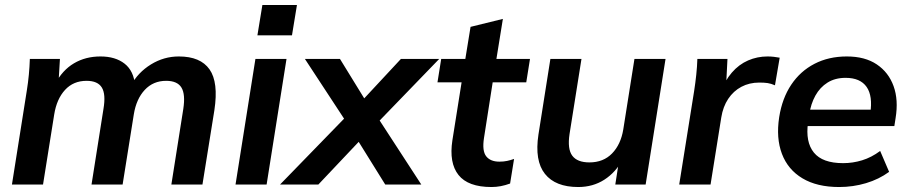

<svg xmlns="http://www.w3.org/2000/svg" viewBox="-20 -742 3657 772"><path d="M28 0 88 -379Q93 -410 96 -442Q99 -474 100 -505H221L215 -405H202Q231 -460 277.5 -487.5Q324 -515 384 -515Q444 -515 481 -486Q518 -457 523 -398H506Q535 -451 587 -483Q639 -515 699 -515Q786 -515 822.5 -463Q859 -411 842 -299L794 0H669L717 -304Q726 -363 709.5 -390Q693 -417 648 -417Q596 -417 562 -380.5Q528 -344 518 -282L473 0H348L396 -304Q406 -363 389.5 -390Q373 -417 328 -417Q275 -417 241.5 -380.5Q208 -344 198 -282L153 0Z M927 0 1007 -505H1132L1052 0ZM1015 -600 1035 -722H1174L1154 -600Z M1106 0 1387 -289 1385 -232 1206 -505H1347L1462 -318H1418L1592 -505H1746L1482 -232L1486 -289L1674 0H1529L1404 -201H1450L1260 0Z M1956 10Q1862 10 1823.5 -38.5Q1785 -87 1799 -178L1836 -411H1739L1754 -505H1851L1872 -634L2002 -666L1976 -505H2111L2096 -411H1961L1926 -187Q1918 -135 1935 -113.5Q1952 -92 1988 -92Q2005 -92 2019 -95Q2033 -98 2047 -103L2031 -4Q2012 3 1993.5 6.5Q1975 10 1956 10Z M2305 10Q2213 10 2171 -43Q2129 -96 2145 -201L2193 -505H2318L2270 -203Q2261 -143 2281 -116Q2301 -89 2350 -89Q2406 -89 2441 -125Q2476 -161 2486 -221L2531 -505H2656L2576 0H2454L2470 -103H2485Q2456 -49 2410 -19.5Q2364 10 2305 10Z M2711 0 2771 -376Q2776 -408 2779.5 -441Q2783 -474 2784 -505H2905L2898 -367H2876Q2894 -417 2922.5 -450Q2951 -483 2988 -499Q3025 -515 3066 -515Q3080 -515 3092 -513.5Q3104 -512 3115 -510L3096 -399Q3080 -406 3066.5 -408Q3053 -410 3033 -410Q2993 -410 2961 -393Q2929 -376 2908 -344.5Q2887 -313 2880 -269L2837 0Z M3354 10Q3265 10 3206.5 -25Q3148 -60 3124 -123.5Q3100 -187 3113 -271Q3125 -347 3161.5 -401.5Q3198 -456 3255 -485.5Q3312 -515 3385 -515Q3458 -515 3505.5 -483Q3553 -451 3573 -395.5Q3593 -340 3581 -267L3576 -235H3209L3219 -301H3498L3479 -285Q3490 -356 3464.5 -392.5Q3439 -429 3380 -429Q3338 -429 3307.5 -410Q3277 -391 3258.5 -357.5Q3240 -324 3234 -282L3229 -249Q3218 -171 3252.5 -128.5Q3287 -86 3370 -86Q3409 -86 3446.5 -97.5Q3484 -109 3519 -135L3555 -51Q3514 -21 3462 -5.5Q3410 10 3354 10Z"/></svg>

Font: Mulish ExtraLight
Style: Italic
Weight: 200
Italic angle: -9°
Designer: Vernon Adams
Foundry: Vernon Adams
Version: Version 3.603